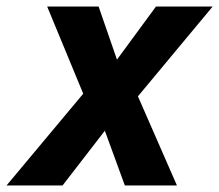

<svg xmlns="http://www.w3.org/2000/svg" viewBox="-78 -566 669 586"><path d="M-58 0H113L242 -167L303 0H462L343 -272L571 -546H398L279 -384L223 -546H66L176 -280Z"/></svg>

Font: Noto Sans
Style: Bold Italic
Weight: 700
Italic angle: -12°
Designer: Monotype Design Team
Foundry: Monotype Imaging Inc.
Version: Version 2.013